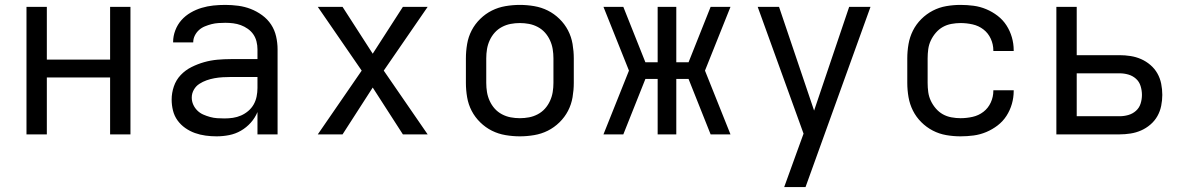

<svg xmlns="http://www.w3.org/2000/svg" viewBox="-20 -548 4840 783"><path d="M88 0V-520H171V-305H429V-520H512V0H429V-232H171V0Z M863 8Q841 8 818.5 5Q796 2 775 -5.5Q754 -13 735.5 -26Q717 -39 704 -57Q691 -75 685.5 -97Q680 -119 680 -142Q680 -169 689 -195.5Q698 -222 717 -242Q736 -262 761 -274.5Q786 -287 812.5 -294.5Q839 -302 866.5 -304.5Q894 -307 921 -307H1030V-347Q1030 -363 1026 -379Q1022 -395 1013 -408Q1004 -421 990.5 -430.5Q977 -440 962 -445.5Q947 -451 931 -453Q915 -455 899 -455Q885 -455 870.5 -454Q856 -453 842.5 -449.5Q829 -446 815.5 -440.5Q802 -435 791.5 -425.5Q781 -416 774.5 -403Q768 -390 768 -376V-375H686V-377Q686 -401 695 -424.5Q704 -448 720 -466Q736 -484 757.5 -496.5Q779 -509 802.5 -516Q826 -523 850 -525.5Q874 -528 899 -528Q925 -528 951.5 -524.5Q978 -521 1002.5 -511.5Q1027 -502 1049 -486Q1071 -470 1085.5 -448Q1100 -426 1106 -399.5Q1112 -373 1112 -347V0H1030V-91Q1020 -67 1002.5 -47.5Q985 -28 962.5 -15Q940 -2 914.5 3Q889 8 863 8ZM895 -65Q913 -65 930 -67.5Q947 -70 963 -77Q979 -84 992.5 -95.5Q1006 -107 1014.5 -122Q1023 -137 1026.5 -154.5Q1030 -172 1030 -189V-234H921Q905 -234 888 -233Q871 -232 854.5 -229Q838 -226 822.5 -220.5Q807 -215 793 -206Q779 -197 770.5 -182Q762 -167 762 -150Q762 -135 768 -121.5Q774 -108 784.5 -97.5Q795 -87 808.5 -81Q822 -75 836.5 -71Q851 -67 865.5 -66Q880 -65 895 -65Z M1377 0H1276L1455 -260L1276 -520H1377L1500 -329L1623 -520H1724L1545 -260L1724 0H1623L1500 -191Z M2100 8Q2071 8 2041.5 3Q2012 -2 1986 -15Q1960 -28 1938.5 -49Q1917 -70 1903.5 -96Q1890 -122 1885 -151.5Q1880 -181 1880 -210V-310Q1880 -339 1885 -368.5Q1890 -398 1903.5 -424Q1917 -450 1938.5 -471Q1960 -492 1986 -505Q2012 -518 2041.5 -523Q2071 -528 2100 -528Q2129 -528 2158.5 -523Q2188 -518 2214 -505Q2240 -492 2261.5 -471Q2283 -450 2296.5 -424Q2310 -398 2315 -368.5Q2320 -339 2320 -310V-210Q2320 -181 2315 -151.5Q2310 -122 2296.5 -96Q2283 -70 2261.5 -49Q2240 -28 2214 -15Q2188 -2 2158.5 3Q2129 8 2100 8ZM2100 -66Q2119 -66 2137.5 -69.5Q2156 -73 2173 -82Q2190 -91 2202.5 -105Q2215 -119 2223 -136.5Q2231 -154 2234 -172.5Q2237 -191 2237 -210V-310Q2237 -329 2234 -347.5Q2231 -366 2223 -383.5Q2215 -401 2202.5 -415Q2190 -429 2173 -438Q2156 -447 2137.5 -450.5Q2119 -454 2100 -454Q2081 -454 2062.5 -450.5Q2044 -447 2027 -438Q2010 -429 1997.5 -415Q1985 -401 1977 -383.5Q1969 -366 1966 -347.5Q1963 -329 1963 -310V-210Q1963 -191 1966 -172.5Q1969 -154 1977 -136.5Q1985 -119 1997.5 -105Q2010 -91 2027 -82Q2044 -73 2062.5 -69.5Q2081 -66 2100 -66Z M2441 0 2545 -260 2441 -520H2522L2612 -294H2662V-520H2738V-294H2788L2878 -520H2959L2855 -260L2959 0H2878L2788 -226H2738V0H2662V-226H2612L2522 0Z M3178 215Q3191 180 3203.5 144.5Q3216 109 3229 74L3257 -3L3070 -520H3157L3300 -97L3443 -520H3530L3265 215Z M3897 8Q3868 8 3839 3Q3810 -2 3784 -15.5Q3758 -29 3737 -50Q3716 -71 3703 -97Q3690 -123 3685 -152Q3680 -181 3680 -210V-310Q3680 -339 3685 -368Q3690 -397 3703 -423Q3716 -449 3737 -470Q3758 -491 3784 -504.5Q3810 -518 3839 -523Q3868 -528 3897 -528Q3924 -528 3950.5 -524.5Q3977 -521 4002 -510.5Q4027 -500 4048.5 -483.5Q4070 -467 4084.5 -444.5Q4099 -422 4106.5 -396Q4114 -370 4114 -343V-340H4031V-342Q4031 -367 4020.5 -390Q4010 -413 3990.5 -428Q3971 -443 3946.5 -448.5Q3922 -454 3897 -454Q3879 -454 3860 -450.5Q3841 -447 3825 -438Q3809 -429 3796.5 -414.5Q3784 -400 3776 -383Q3768 -366 3765.5 -347.5Q3763 -329 3763 -310V-210Q3763 -191 3765.5 -172.5Q3768 -154 3776 -137Q3784 -120 3796.5 -105.5Q3809 -91 3825 -82Q3841 -73 3860 -69.5Q3879 -66 3897 -66Q3922 -66 3946.5 -71.5Q3971 -77 3990.5 -92Q4010 -107 4020.5 -130Q4031 -153 4031 -178V-180H4114V-177Q4114 -150 4106.5 -124Q4099 -98 4084.5 -75.5Q4070 -53 4048.5 -36.5Q4027 -20 4002 -9.5Q3977 1 3950.5 4.5Q3924 8 3897 8Z M4288 0V-520H4371V-323H4546Q4568 -323 4590.5 -319.5Q4613 -316 4633.5 -307Q4654 -298 4671.5 -283Q4689 -268 4700 -248.5Q4711 -229 4715.5 -206.5Q4720 -184 4720 -161Q4720 -139 4715.5 -116.5Q4711 -94 4700 -74.5Q4689 -55 4671.5 -40Q4654 -25 4633.5 -16Q4613 -7 4590.5 -3.5Q4568 0 4546 0ZM4546 -74Q4564 -74 4581.5 -79Q4599 -84 4612.5 -96Q4626 -108 4631.5 -125.5Q4637 -143 4637 -161Q4637 -179 4631.5 -197Q4626 -215 4612.5 -227Q4599 -239 4581.5 -244Q4564 -249 4546 -249H4371V-74Z"/></svg>

Font: Iosevka Extended
Style: Regular
Weight: 400
Width: 7
Monospace: yes
Designer: Belleve Invis
Foundry: Belleve Invis
Version: Version 32.5.0; ttfautohint (v1.8.4)